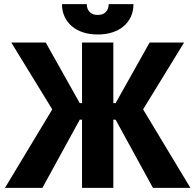

<svg xmlns="http://www.w3.org/2000/svg" viewBox="-20 -905 941 925"><path d="M375.2 0H526V-328.4H537L716.8 0H897.2L669.4 -378L866.8 -700H700.8L537 -408.2H526V-700H375.2V-408.2H364.2L200.4 -700H34.4L231.8 -378L4 0H184.4L364.2 -328.4H375.2ZM278.6 -885.2Q278.6 -852.1 290.9 -825.3Q303.3 -798.5 325.3 -779.3Q347.4 -760 379.6 -749.4Q411.7 -738.8 451.2 -738.8Q490.7 -738.8 522.4 -749.4Q554.2 -760 576.5 -779.3Q598.7 -798.5 610.9 -825.3Q623 -852.1 623 -885.2H503.6Q503.6 -861.6 489.9 -847.3Q476.3 -833 451 -833Q425.8 -833 411.9 -847.2Q398 -861.5 398 -885.2Z"/></svg>

Font: Fixel Variable
Style: Regular
Weight: 100
Width: 3
Designer: AlfaBravo + MacPaw
Foundry: Kyrylo Tkachov, Marchela Mozhyna, Serhii Makarenko, Maria Weinstein, Zakhar Kryvoshyya
Version: Version 1.211